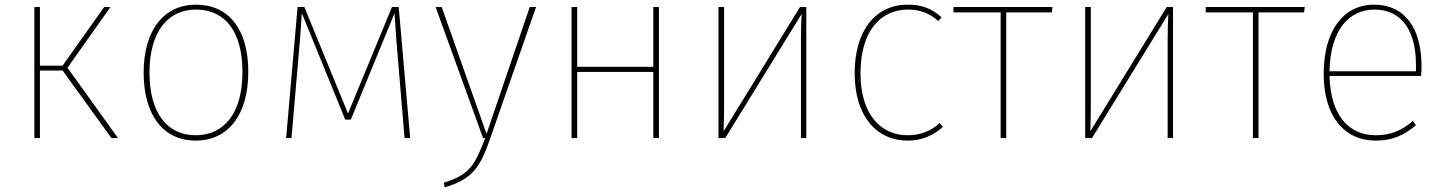

<svg xmlns="http://www.w3.org/2000/svg" viewBox="-20 -591 6176 822"><path d="M453 -561H426L248 -310H151V-561H127V0H151V-289H248L457 0H485L269 -301Z M819 -571C684 -571 595 -465 595 -280C595 -98 679 11 818 11C954 11 1043 -96 1043 -283C1043 -469 957 -571 819 -571ZM819 -550C944 -550 1018 -455 1018 -283C1018 -107 940 -12 818 -12C694 -12 620 -109 620 -280C620 -456 699 -550 819 -550Z M1687 -561H1658L1470 -105L1283 -561H1254L1205 0H1228L1264 -418C1268 -465 1270 -502 1272 -535L1458 -79H1482L1669 -534L1677 -418L1712 0H1736Z M2275 -561H2248L2063 -18L1871 -561H1845L2048 0H2057C2015 111 1992 158 1880 191L1884 211C2003 176 2036 125 2079 1Z M2777 0H2801V-561H2777V-305H2451V-561H2427V0H2451V-283H2777Z M3432 -561H3405L3078 -29C3080 -79 3080 -117 3080 -158V-561H3056V0H3085L3412 -531C3410 -496 3409 -464 3409 -426V0H3432Z M3866 -571C3728 -571 3639 -460 3639 -278C3639 -94 3732 11 3867 11C3929 11 3978 -13 4017 -48L4003 -64C3967 -32 3924 -12 3866 -12C3749 -12 3664 -103 3664 -278C3664 -455 3748 -550 3867 -550C3922 -550 3962 -532 3997 -501L4011 -517C3969 -555 3926 -571 3866 -571Z M4486 -561H4062V-538H4264V0H4288V-538H4483Z M5002 -561H4975L4648 -29C4650 -79 4650 -117 4650 -158V-561H4626V0H4655L4982 -531C4980 -496 4979 -464 4979 -426V0H5002Z M5566 -561H5142V-538H5344V0H5368V-538H5563Z M6066 -307C6066 -463 6000 -571 5862 -571C5732 -571 5647 -460 5647 -275C5647 -94 5734 11 5870 11C5943 11 5994 -14 6042 -55L6029 -73C5981 -33 5937 -12 5870 -12C5757 -12 5676 -94 5672 -266H6064C6065 -278 6066 -292 6066 -307ZM6042 -286H5672C5675 -464 5757 -550 5864 -550C5987 -550 6042 -451 6042 -315Z"/></svg>

Font: Glow Sans SC Normal Thin
Style: Regular
Weight: 100
Designer: Ryoko NISHIZUKA (kana, bopomofo & ideographs); Paul D. Hunt (Latin, Greek & Cyrillic); Sandoll Communications, Soo-young
Version: Version 0.93